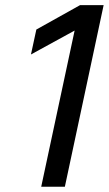

<svg xmlns="http://www.w3.org/2000/svg" viewBox="-20 -710 414 730"><path d="M263.7 -593.8 97.7 -502.9 118.2 -597.7 284.2 -690.4H374L226.6 0H136.7Z"/></svg>

Font: Dinish Expanded
Style: Italic
Weight: 400
Width: 7
Italic angle: -12°
Designer: Charles Nix
Foundry: Playbeing
Version: Version 2.005; ttfautohint (v1.8.3)